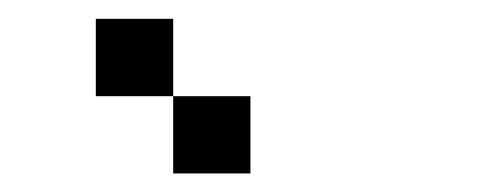

<svg xmlns="http://www.w3.org/2000/svg" viewBox="-20 -937 540 207"><path d="M83.3 -916.7H166.7V-833.3H83.3ZM166.7 -833.3H250V-750H166.7Z"/></svg>

Font: GalmuriMono11 Regular
Style: Regular
Weight: 400
Designer: Lee Minseo (quiple)
Version: Version 2.399;hotconv 1.1.1;makeotfexe 2.6.0 DEVELOPMENT